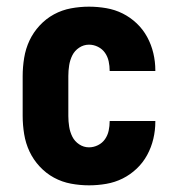

<svg xmlns="http://www.w3.org/2000/svg" viewBox="-20 -548 540 576"><path d="M247 8Q220 8 193 3Q166 -2 142 -15Q118 -28 99 -48.5Q80 -69 68.5 -93.5Q57 -118 52.5 -145.5Q48 -173 48 -200V-320Q48 -347 52.5 -374.5Q57 -402 68.5 -426.5Q80 -451 99 -471.5Q118 -492 142 -505Q166 -518 193 -523Q220 -528 247 -528Q273 -528 299 -523.5Q325 -519 348 -507.5Q371 -496 390 -478Q409 -460 421.5 -437Q434 -414 440 -388.5Q446 -363 446 -337Q446 -336 446 -335.5Q446 -335 446 -335H309Q309 -335 309 -335.5Q309 -336 309 -336Q309 -350 306 -364Q303 -378 295 -389.5Q287 -401 274 -407.5Q261 -414 247 -414Q231 -414 217.5 -405Q204 -396 197 -382Q190 -368 187.5 -352Q185 -336 185 -320V-200Q185 -184 187.5 -168Q190 -152 197 -138Q204 -124 217.5 -115Q231 -106 247 -106Q261 -106 274 -112.5Q287 -119 295 -130.5Q303 -142 306 -156Q309 -170 309 -184Q309 -184 309 -184.5Q309 -185 309 -185H446Q446 -185 446 -184.5Q446 -184 446 -183Q446 -157 440 -131.5Q434 -106 421.5 -83Q409 -60 390 -42Q371 -24 348 -12.5Q325 -1 299 3.5Q273 8 247 8Z"/></svg>

Font: Iosevka SS04 Heavy
Style: Regular
Weight: 900
Monospace: yes
Designer: Belleve Invis
Foundry: Belleve Invis
Version: Version 19.0.0; ttfautohint (v1.8.4)